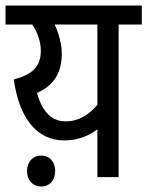

<svg xmlns="http://www.w3.org/2000/svg" viewBox="-20 -642 534 696"><path d="M494 -622H0V-553H97C113 -529 128 -495 128 -458C128 -399 95 -371 30 -354C49 -217 111 -133 213 -133C265 -133 303 -151 333 -173V0H410V-553H494ZM114 -305C172 -330 204 -376 204 -446C204 -481 194 -520 178 -553H333V-262C304 -228 267 -202 218 -202C167 -202 133 -237 114 -305ZM78 -22C78 11 98 34 129 34C161 34 180 11 180 -22C180 -54 161 -78 129 -78C98 -78 78 -54 78 -22Z"/></svg>

Font: Noto Sans Devanagari UI Condensed
Style: Regular
Weight: 400
Width: 3
Designer: Jelle Bosma - Monotype Design Team
Foundry: Monotype Imaging Inc.
Version: Version 2.003